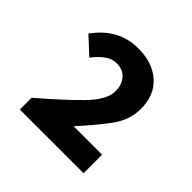

<svg xmlns="http://www.w3.org/2000/svg" viewBox="-113 -853 586 586"><g transform="rotate(45 180.5 -560.0)"><path d="M45 -366V-417Q120 -481 166 -528Q212 -575 212 -612Q212 -641 196.5 -658Q181 -675 154 -675Q134 -675 116.5 -662Q99 -649 83 -628L29 -678Q84 -754 169 -754Q230 -754 267.5 -721Q305 -688 305 -628Q305 -580 273 -537Q241 -494 197 -446H320V-366Z"/></g></svg>

Font: Narnoor
Style: Bold
Weight: 700
Designer: S. Sridhar Murthy
Foundry: SIL International
Version: Version 3.000